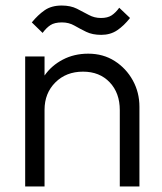

<svg xmlns="http://www.w3.org/2000/svg" viewBox="-20 -674 584 694"><path d="M71 0V-470H141V-401Q166 -437 207 -458.5Q248 -480 299 -480Q353 -480 394.5 -453.5Q436 -427 460 -383.5Q484 -340 484 -288V0H413V-276Q413 -338 376.5 -376.5Q340 -415 280 -415Q219 -415 180 -376Q141 -337 141 -277V0ZM346 -548Q314 -548 291.5 -559Q269 -570 249 -581.5Q229 -593 204 -593Q177 -593 162 -583Q147 -573 134 -555L95 -593Q117 -620 141.5 -637Q166 -654 203 -654Q235 -654 258 -642.5Q281 -631 301 -620Q321 -609 345 -609Q369 -609 383.5 -618.5Q398 -628 411 -646L450 -609Q428 -581 403.5 -564.5Q379 -548 346 -548Z"/></svg>

Font: Outfit Light
Style: Regular
Weight: 300
Designer: Rodrigo Fuenzalida
Foundry: fragTYPE
Version: Version 1.100; ttfautohint (v1.8.4.7-5d5b)